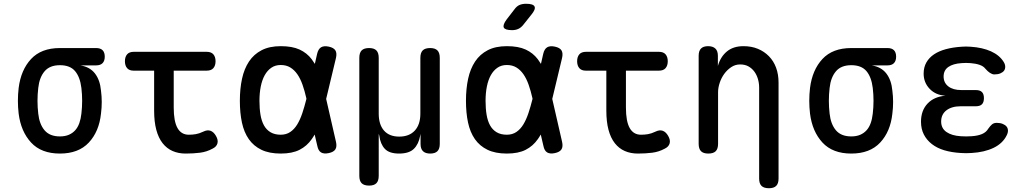

<svg xmlns="http://www.w3.org/2000/svg" viewBox="-20 -805 5440 1019"><path d="M490 -458H406Q457 -450 484 -415Q511 -380 516 -324Q520 -294 520 -263.5Q520 -233 516 -202Q506 -107 451.5 -48.5Q397 10 298 10Q199 10 145 -48.5Q91 -107 79 -202Q75 -236 75 -270Q75 -304 79 -338Q91 -434 145 -492Q199 -550 298 -550H490Q513 -550 524.5 -538.5Q536 -527 536 -504Q536 -482 524.5 -470Q513 -458 490 -458ZM298 -81Q325 -81 345 -89.5Q365 -98 379 -113.5Q393 -129 401 -151.5Q409 -174 412 -202Q416 -236 416 -270Q416 -304 412 -338Q405 -396 378.5 -427.5Q352 -459 298 -459Q244 -459 216.5 -426.5Q189 -394 183 -338Q179 -304 179 -270Q179 -236 183 -202Q189 -146 216.5 -113.5Q244 -81 298 -81Z M1077 -530Q1101 -530 1112.5 -516.5Q1124 -503 1124 -480Q1124 -457 1112.5 -443.5Q1101 -430 1077 -430H902V-234Q902 -161 922 -125.5Q942 -90 982 -90Q1001 -90 1019 -93Q1037 -96 1058 -106Q1080 -117 1097 -111Q1114 -105 1126 -84Q1139 -62 1134 -44Q1129 -26 1108 -16Q1077 1 1041.5 5.5Q1006 10 965 10Q927 10 896 -3.5Q865 -17 843 -45Q821 -73 809.5 -116Q798 -159 798 -218V-430H689Q666 -430 654.5 -443.5Q643 -457 643 -480Q643 -503 654.5 -516.5Q666 -530 690 -530Z M1763 -53Q1769 -27 1760 -12.5Q1751 2 1725 7.5Q1699 13 1684 4Q1669 -5 1664 -31L1650 -91Q1642 -77 1634 -66Q1609 -30 1570 -10Q1531 10 1470 10Q1409 10 1367.5 -10Q1326 -30 1300.5 -66.5Q1275 -103 1264 -154.5Q1253 -206 1253 -270Q1253 -334 1264.5 -387Q1276 -440 1301.5 -478.5Q1327 -517 1368.5 -538.5Q1410 -560 1470 -560Q1531 -560 1570 -542Q1609 -524 1634 -491Q1643 -479 1651 -466L1663 -519Q1669 -545 1684 -554Q1699 -563 1725 -557.5Q1751 -552 1760 -537.5Q1769 -523 1763 -497L1711 -280ZM1606 -283Q1597 -323 1585.5 -355.5Q1574 -388 1558 -411Q1542 -434 1520.5 -447Q1499 -460 1470 -460Q1441 -460 1420 -445.5Q1399 -431 1385 -406Q1371 -381 1364 -346Q1357 -311 1357 -270Q1357 -229 1362.5 -196Q1368 -163 1381 -139.5Q1394 -116 1416 -103Q1438 -90 1470 -90Q1499 -90 1520.5 -104.5Q1542 -119 1557.5 -144.5Q1573 -170 1584.5 -204.5Q1596 -239 1606 -279Z M1939 180Q1912 180 1899.5 167.5Q1887 155 1887 128V-498Q1887 -525 1899.5 -537.5Q1912 -550 1939 -550Q1965 -550 1977.5 -537.5Q1990 -525 1990 -498V-202Q1990 -144 2018 -112Q2046 -80 2099 -80Q2152 -80 2181.5 -112Q2211 -144 2211 -202V-498Q2211 -525 2223.5 -537.5Q2236 -550 2263 -550Q2289 -550 2301.5 -537.5Q2314 -525 2314 -498V-41Q2314 -15 2301.5 -2.5Q2289 10 2263 10Q2238 10 2225 -2.5Q2212 -15 2212 -41V-95L2210 -85Q2202 -40 2176.5 -15Q2151 10 2098 10Q2046 10 2022.5 -15Q1999 -40 1993 -85Q1991 -95 1990.5 -95Q1990 -95 1990 -85V128Q1990 155 1977.5 167.5Q1965 180 1939 180Z M2757 -673Q2745 -658 2730.5 -651.5Q2716 -645 2698 -645Q2661 -645 2654 -658.5Q2647 -672 2669 -702L2710 -755Q2722 -772 2737 -778.5Q2752 -785 2772 -785Q2810 -785 2817 -770.5Q2824 -756 2800 -727ZM2963 -53Q2969 -27 2960 -12.5Q2951 2 2925 7.5Q2899 13 2884 4Q2869 -5 2864 -31L2850 -91Q2842 -77 2834 -66Q2809 -30 2770 -10Q2731 10 2670 10Q2609 10 2567.5 -10Q2526 -30 2500.5 -66.5Q2475 -103 2464 -154.5Q2453 -206 2453 -270Q2453 -334 2464.5 -387Q2476 -440 2501.5 -478.5Q2527 -517 2568.5 -538.5Q2610 -560 2670 -560Q2731 -560 2770 -542Q2809 -524 2834 -491Q2843 -479 2851 -466L2863 -519Q2869 -545 2884 -554Q2899 -563 2925 -557.5Q2951 -552 2960 -537.5Q2969 -523 2963 -497L2911 -280ZM2806 -283Q2797 -323 2785.5 -355.5Q2774 -388 2758 -411Q2742 -434 2720.5 -447Q2699 -460 2670 -460Q2641 -460 2620 -445.5Q2599 -431 2585 -406Q2571 -381 2564 -346Q2557 -311 2557 -270Q2557 -229 2562.5 -196Q2568 -163 2581 -139.5Q2594 -116 2616 -103Q2638 -90 2670 -90Q2699 -90 2720.5 -104.5Q2742 -119 2757.5 -144.5Q2773 -170 2784.5 -204.5Q2796 -239 2806 -279Z M3477 -530Q3501 -530 3512.5 -516.5Q3524 -503 3524 -480Q3524 -457 3512.5 -443.5Q3501 -430 3477 -430H3302V-234Q3302 -161 3322 -125.5Q3342 -90 3382 -90Q3401 -90 3419 -93Q3437 -96 3458 -106Q3480 -117 3497 -111Q3514 -105 3526 -84Q3539 -62 3534 -44Q3529 -26 3508 -16Q3477 1 3441.5 5.5Q3406 10 3365 10Q3327 10 3296 -3.5Q3265 -17 3243 -45Q3221 -73 3209.5 -116Q3198 -159 3198 -218V-430H3089Q3066 -430 3054.5 -443.5Q3043 -457 3043 -480Q3043 -503 3054.5 -516.5Q3066 -530 3090 -530Z M3791 -316V-42Q3791 -15 3778.5 -2.5Q3766 10 3739 10Q3713 10 3700.5 -2.5Q3688 -15 3688 -42V-509Q3688 -535 3700.5 -547.5Q3713 -560 3738 -560Q3763 -560 3776.5 -547.5Q3790 -535 3790 -509V-455Q3804 -504 3838 -532Q3872 -560 3926 -560Q3968 -560 4002 -546Q4036 -532 4061 -506.5Q4086 -481 4099 -445.5Q4112 -410 4112 -367V143Q4112 169 4099.5 181.5Q4087 194 4061 194Q4034 194 4021.5 181.5Q4009 169 4009 143V-340Q4009 -364 4002.5 -386Q3996 -408 3983.5 -425Q3971 -442 3952.5 -452.5Q3934 -463 3908 -463Q3882 -463 3860.5 -448.5Q3839 -434 3823.5 -412.5Q3808 -391 3799.5 -365Q3791 -339 3791 -316Z M4690 -458H4606Q4657 -450 4684 -415Q4711 -380 4716 -324Q4720 -294 4720 -263.5Q4720 -233 4716 -202Q4706 -107 4651.5 -48.5Q4597 10 4498 10Q4399 10 4345 -48.5Q4291 -107 4279 -202Q4275 -236 4275 -270Q4275 -304 4279 -338Q4291 -434 4345 -492Q4399 -550 4498 -550H4690Q4713 -550 4724.5 -538.5Q4736 -527 4736 -504Q4736 -482 4724.5 -470Q4713 -458 4690 -458ZM4498 -81Q4525 -81 4545 -89.5Q4565 -98 4579 -113.5Q4593 -129 4601 -151.5Q4609 -174 4612 -202Q4616 -236 4616 -270Q4616 -304 4612 -338Q4605 -396 4578.5 -427.5Q4552 -459 4498 -459Q4444 -459 4416.5 -426.5Q4389 -394 4383 -338Q4379 -304 4379 -270Q4379 -236 4383 -202Q4389 -146 4416.5 -113.5Q4444 -81 4498 -81Z M5307 -476Q5315 -463 5315 -450.5Q5315 -438 5308.5 -429.5Q5302 -421 5289 -415.5Q5276 -410 5257 -410Q5251 -410 5245 -412.5Q5239 -415 5233.5 -418.5Q5228 -422 5222 -427.5Q5216 -433 5209 -441Q5199 -454 5178.5 -461Q5158 -468 5131 -470Q5118 -471 5106.5 -471Q5095 -471 5083 -470Q5038 -467 5013 -449.5Q4988 -432 4988 -399Q4988 -366 5013 -346.5Q5038 -327 5082 -327H5159Q5181 -327 5191.5 -316.5Q5202 -306 5202 -284Q5202 -262 5191.5 -251.5Q5181 -241 5159 -241H5079Q5031 -241 5003 -219.5Q4975 -198 4975 -160Q4975 -124 5003 -104.5Q5031 -85 5079 -82Q5093 -81 5107.5 -81Q5122 -81 5136 -82Q5169 -84 5191.5 -93.5Q5214 -103 5225 -122Q5230 -129 5235 -135Q5240 -141 5245 -145Q5250 -149 5256 -151Q5262 -153 5270 -153Q5288 -153 5301.5 -147.5Q5315 -142 5322 -133.5Q5329 -125 5329.5 -113Q5330 -101 5323 -87Q5302 -44 5253.5 -20.5Q5205 3 5136 7Q5122 8 5107.5 8Q5093 8 5079 7Q5030 4 4991.5 -7.5Q4953 -19 4925.5 -40.5Q4898 -62 4883 -91.5Q4868 -121 4868 -159Q4868 -218 4902.5 -255Q4937 -292 4998 -297Q4946 -300 4914 -333.5Q4882 -367 4882 -414Q4882 -448 4896.5 -473.5Q4911 -499 4937 -516.5Q4963 -534 5000 -544Q5037 -554 5083 -557Q5095 -558 5106.5 -558Q5118 -558 5131 -557Q5194 -553 5239.5 -532.5Q5285 -512 5307 -476Z"/></svg>

Font: Maple Mono Medium
Style: Regular
Weight: 500
Monospace: yes
Designer: subframe7536
Version: Version 7.000